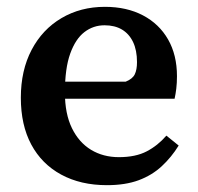

<svg xmlns="http://www.w3.org/2000/svg" viewBox="-20 -528 580 562"><path d="M293 14Q216 14 159 -17Q102 -48 71.5 -105Q41 -162 41 -242Q41 -322 72.5 -382Q104 -442 160 -475Q216 -508 287 -508Q351 -508 398.5 -483Q446 -458 472 -412.5Q498 -367 498 -305Q498 -285 496 -268.5Q494 -252 491 -239H118V-289H348Q368 -297 374.5 -310.5Q381 -324 381 -346Q381 -381 369.5 -405Q358 -429 337 -441.5Q316 -454 286 -454Q253 -454 227 -434Q201 -414 185.5 -371Q170 -328 170 -257Q170 -195 190.5 -153Q211 -111 246.5 -89.5Q282 -68 328 -68Q377 -68 409.5 -85Q442 -102 467 -131L503 -102Q482 -68 453.5 -41.5Q425 -15 386 -0.5Q347 14 293 14Z"/></svg>

Font: Source Serif 4 SemiBold
Style: Regular
Weight: 600
Designer: Frank Grießhammer
Foundry: Adobe Systems Incorporated
Version: Version 4.004;hotconv 1.0.116;makeotfexe 2.5.65601